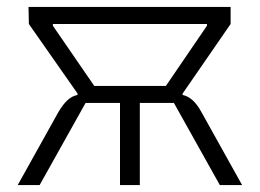

<svg xmlns="http://www.w3.org/2000/svg" viewBox="-20 -532 747 552"><path d="M31 0 148 -210Q161 -232 174 -244Q187 -256 203 -259V-263L63 -463L62 -512H643V-463L505 -263V-259Q520 -256 533.5 -244Q547 -232 559 -210L676 0H612L480 -236H382V0H325V-236H226L94 0ZM251 -285H457L575 -458V-463H132V-458Z"/></svg>

Font: IBM Plex Sans Light
Style: Regular
Weight: 300
Designer: Mike Abbink, Paul van der Laan, Pieter van Rosmalen
Foundry: Bold Monday
Version: Version 3.201